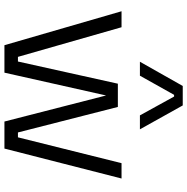

<svg xmlns="http://www.w3.org/2000/svg" viewBox="-9 -836 845 867"><g transform="rotate(90 413.5 -402.5)"><path d="M321.8 -611.8H258.8L368.2 -805.2H456.1L564 -611.8H501L416 -766.1H408.2ZM308.1 0H184.1L30.8 -528.8H103L236.8 -61H257.8L357.9 -512.2H462.9L578.1 -61H600.1L716.8 -528.8H786.1L650.9 0H528.8L411.1 -459Z"/></g></svg>

Font: Sora Light
Style: Regular
Weight: 300
Designer: Jonathan Barnbrook, Julián Moncada
Foundry: Barnbrook Fonts
Version: Version 2.000